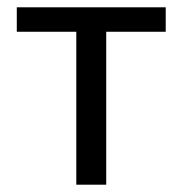

<svg xmlns="http://www.w3.org/2000/svg" viewBox="-20 -506 500 526"><path d="M189 0V-419H26V-486H434V-419H271V0Z"/></svg>

Font: .
Style: 
Weight: 400
Designer: Paul D. Hunt, Dalton Maag
Foundry: Dalton Maag Ltd
Version: Version 1.200